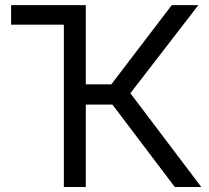

<svg xmlns="http://www.w3.org/2000/svg" viewBox="-20 -748 837 768"><path d="M279.3 -649.4H24.4V-727.5H279.3ZM235.4 -727.5H323.2V-410.6H425.3L667 -727.5H773.4L501.5 -375L785.2 0H679.2L429.7 -329.6H323.2V0H235.4Z"/></svg>

Font: Intratopia Thin
Style: Regular
Weight: 100
Designer: Rasmus Andersson
Foundry: rsms
Version: Version 3.000;Glyphs 3.2.3 (3260)